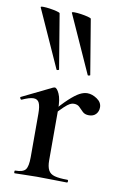

<svg xmlns="http://www.w3.org/2000/svg" viewBox="-84 -781 542 831"><g transform="rotate(10 187.0 -365.5)"><path d="M155 -271 148 -283Q186 -328 212.5 -352.5Q239 -377 257 -386.5Q275 -396 291 -396Q312 -396 333.5 -381.5Q355 -367 355 -345Q355 -327 344 -315Q333 -303 313 -303Q295 -303 285 -313Q275 -323 266 -332Q257 -341 241 -341Q233 -341 224 -336.5Q215 -332 199 -317Q183 -302 155 -271ZM41 0Q38 0 38 -6Q38 -12 41 -12Q75 -12 86 -26Q97 -40 97 -81V-272Q97 -304 90 -319Q83 -334 65 -334Q56 -334 43 -330Q30 -326 15 -319Q11 -318 8.5 -323.5Q6 -329 9 -330L140 -394Q145 -396 147 -396Q157 -396 167.5 -373Q178 -350 178 -306V-81Q178 -54 186 -38.5Q194 -23 214 -17.5Q234 -12 270 -12Q274 -12 274 -6Q274 0 270 0Q244 0 210.5 -1Q177 -2 138 -2Q111 -2 85.5 -1Q60 0 41 0ZM278 -474Q279 -471 284.5 -472.5Q290 -474 289 -476L249 -716Q248 -719 234.5 -722.5Q221 -726 204 -728.5Q187 -731 174.5 -731Q162 -731 164 -727ZM141 -474Q142 -471 147.5 -472.5Q153 -474 152 -476L112 -716Q111 -719 97.5 -722.5Q84 -726 67 -728.5Q50 -731 37.5 -731Q25 -731 27 -727Z"/></g></svg>

Font: Cormorant Garamond Light SemiBold
Style: Regular
Weight: 600
Version: Version 4.001